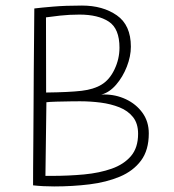

<svg xmlns="http://www.w3.org/2000/svg" viewBox="-20 -673 627 691"><path d="M99 -6Q99 -25.5 99.2 -68.5Q99.5 -111.5 100 -169Q100.5 -226.5 100.8 -290Q101 -353.5 101.5 -414.5Q102 -475.5 102.5 -526Q103 -576.5 103.2 -608Q103.5 -639.5 103.5 -642.5Q127 -645.5 171 -649.2Q215 -653 275 -653Q350 -653 400.5 -617.8Q451 -582.5 451 -505Q451 -470.5 436.5 -433.2Q422 -396 397.8 -368Q373.5 -340 344.5 -332.5Q347.5 -333 355 -333Q396.5 -333 433.2 -315.8Q470 -298.5 492.8 -267Q515.5 -235.5 515.5 -193Q515.5 -132.5 487.5 -95Q459.5 -57.5 411.2 -37.2Q363 -17 302 -9.5Q241 -2 175 -2Q155 -2 135.8 -3Q116.5 -4 99 -6ZM146 -340Q229.5 -341 273.8 -346.2Q318 -351.5 345.5 -368.5Q374.5 -386 392.2 -423.5Q410 -461 410 -501.5Q410 -570 371.5 -595.2Q333 -620.5 266 -620.5Q229.5 -620.5 196 -616.8Q162.5 -613 145.5 -610.5ZM143.5 -40H165.5Q226.5 -40 282.5 -45.2Q338.5 -50.5 382.2 -66Q426 -81.5 451.5 -111.5Q477 -141.5 477 -191.5Q477 -228.5 458.8 -251.5Q440.5 -274.5 409.8 -286.8Q379 -299 342 -303.8Q305 -308.5 267.5 -308.5Q259 -308.5 234.2 -308.2Q209.5 -308 183.8 -307.2Q158 -306.5 147 -305Z"/></svg>

Font: Grandstander Thin
Style: Regular
Weight: 100
Designer: Tyler Finck
Foundry: Etcetera Type Co
Version: Version 1.200; ttfautohint (v1.8.3)